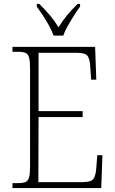

<svg xmlns="http://www.w3.org/2000/svg" viewBox="-20 -951 584 971"><path d="M43 0V-25H72Q96 -25 109 -30.5Q122 -36 127 -54Q132 -72 132 -108V-605Q132 -642 127 -660Q122 -678 109 -683.5Q96 -689 72 -689H43V-714H461L467 -548H441L437 -606Q435 -652 423 -668Q411 -684 368 -684H175V-389H398V-359H175L174 -30H397Q440 -30 452 -45.5Q464 -61 467 -102L472 -166H498L492 0ZM251 -771Q243 -794 228.5 -820.5Q214 -847 197 -873Q180 -899 166 -918V-931H179Q211 -899 233 -873Q255 -847 276 -813Q297 -847 318.5 -873Q340 -899 372 -931H385V-918Q371 -899 354.5 -873Q338 -847 323 -820.5Q308 -794 300 -771Z"/></svg>

Font: Noto Serif Lao SemiCondensed ExtraLight
Style: Regular
Weight: 200
Width: 4
Designer: Monotype Design Team
Foundry: Monotype Imaging Inc.
Version: Version 2.003; ttfautohint (v1.8.4.7-5d5b)